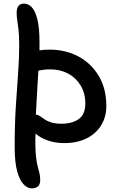

<svg xmlns="http://www.w3.org/2000/svg" viewBox="-20 -780 652 1060"><path d="M155 260Q133 260 111.5 239Q90 218 75.5 168Q61 118 61 31Q61 -94 67.5 -194.5Q74 -295 80 -376.5Q86 -458 86 -528Q86 -582 82.5 -613.5Q79 -645 75.5 -666Q72 -687 72 -710Q72 -760 113 -760Q136 -760 155 -740.5Q174 -721 186 -674.5Q198 -628 198 -548Q198 -526 198 -502Q221 -506 254 -506Q341 -506 411.5 -469Q482 -432 524.5 -362Q567 -292 567 -195Q567 -134 538 -87.5Q509 -41 457 -15.5Q405 10 335 10Q284 10 242.5 -5Q201 -20 176 -43Q175 -23 175 -2Q175 53 179 86.5Q183 120 188.5 140.5Q194 161 198 177Q202 193 202 214Q202 239 189 249.5Q176 260 155 260ZM258 -397Q233 -397 218.5 -394.5Q204 -392 192 -390Q189 -335 185 -274.5Q181 -214 178 -147Q191 -146 202 -138Q213 -130 227 -120.5Q241 -111 263.5 -104Q286 -97 320 -97Q378 -97 414.5 -122.5Q451 -148 451 -209Q451 -265 425.5 -307.5Q400 -350 356.5 -373.5Q313 -397 258 -397Z"/></svg>

Font: Shantell Sans Normal
Style: Regular
Weight: 500
Designer: Stephen Nixon, Anya Danilova, Shantell Martin
Foundry: Arrow Type
Version: Version 1.009;[a7da0bfa3]